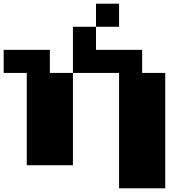

<svg xmlns="http://www.w3.org/2000/svg" viewBox="-20 -1020 1040 1040"><path d="M625 -875H500V-1000H625ZM875 -625V0H625V-625H375V-875H500V-750H750V-625ZM250 -625H375V-125H125V-625H0V-750H250Z"/></svg>

Font: Press Start 2P
Style: Regular
Weight: 400
Designer: CodeMan38
Foundry: CodeMan38
Version: Version 3.000